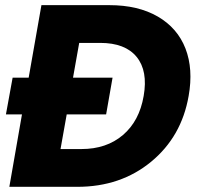

<svg xmlns="http://www.w3.org/2000/svg" viewBox="-20 -722 772 742"><path d="M402.8 -702.1Q513.7 -702.1 589.8 -658Q666 -613.8 696.8 -534.4Q727.5 -455.1 709 -351.1Q681.6 -193.8 564 -96.9Q446.3 0 278.8 0H16.1L64.9 -279.8H2.9L28.8 -421.9H90.8L140.1 -702.1ZM213.9 -146H294.9Q391.6 -146 455.1 -200.2Q518.6 -254.4 535.2 -351.1Q552.2 -447.8 508.1 -502Q463.9 -556.2 367.2 -556.2H286.1L262.2 -421.9H415L390.1 -279.8H237.8Z"/></svg>

Font: Poppins
Style: Bold Italic
Weight: 700
Italic angle: -10°
Designer: Ninad Kale (Devanagari), Jonny Pinhorn (Latin)
Foundry: Indian Type Foundry
Version: Version 3.200;PS 1.000;hotconv 16.6.54;makeotf.lib2.5.65590